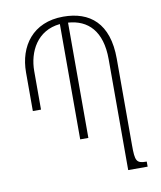

<svg xmlns="http://www.w3.org/2000/svg" viewBox="-82 -790 720 856"><g transform="rotate(-10 278.0 -362.0)"><path d="M465 -107V-498C465 -659 382 -724 262 -724C124 -724 56 -626 56 -508V-333H93V-507C93 -595 138 -684 242 -694V-172H279V-694C368 -688 429 -630 429 -502V0H517V-23C470 -23 465 -34 465 -107Z"/></g></svg>

Font: Noto Serif Armenian Condensed ExtraLight
Style: Regular
Weight: 200
Width: 3
Designer: Monotype Design Team
Foundry: Monotype Imaging Inc.
Version: Version 2.008